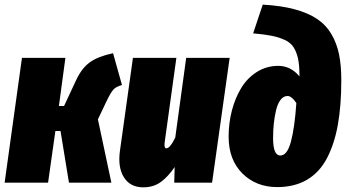

<svg xmlns="http://www.w3.org/2000/svg" viewBox="-32 -782 1485 822"><path d="M452.1 -554.2 490.2 -418Q464.8 -411.1 453.4 -398.4Q441.9 -385.7 424.8 -350.1L387.2 -271L444.8 0H263.2L227.1 -221.2H205.1L173.8 0H-12.2L62 -534.2H248L220.2 -328.1H242.2L294.9 -440.9Q317.9 -489.7 352.1 -514.9Q386.2 -540 452.1 -554.2Z M581.1 20Q525.4 20 498.3 -23.2Q471.2 -66.4 481.9 -139.2L537.1 -534.2H723.1L672.9 -171.9Q669.9 -147 680.2 -147Q695.8 -147 718.3 -192.9L765.1 -534.2H951.2L876 0H713.9L715.8 -66.9Q688.5 -26.4 657 -3.2Q625.5 20 581.1 20Z M1154.8 19Q1064.5 19 1005.6 -39.6Q946.8 -98.1 946.8 -196.8Q946.8 -255.4 960.9 -309.3Q975.1 -363.3 1001.2 -406Q1027.3 -448.7 1068.4 -474.4Q1109.4 -500 1159.2 -500Q1212.4 -500 1250 -455.1V-460.9Q1250 -503.9 1243.7 -532.2Q1237.3 -560.5 1224.6 -580.1Q1211.9 -599.6 1187 -611.1Q1162.1 -622.6 1131.6 -628.7Q1101.1 -634.8 1051.8 -639.2L1092.8 -762.2Q1171.4 -757.8 1228.8 -742.4Q1286.1 -727.1 1324.7 -701.4Q1363.3 -675.8 1386.5 -636.5Q1409.7 -597.2 1419.4 -549.8Q1429.2 -502.4 1429.2 -439Q1429.2 -329.6 1414.3 -247.1Q1399.4 -164.6 1367.4 -104Q1335.4 -43.5 1282 -12.2Q1228.5 19 1154.8 19ZM1168 -116.2Q1197.8 -116.2 1213.6 -175.8Q1229.5 -235.4 1236.8 -340.8Q1216.3 -371.1 1199.2 -371.1Q1181.6 -371.1 1168.9 -354.2Q1156.2 -337.4 1149.7 -309.3Q1143.1 -281.2 1140.1 -251.7Q1137.2 -222.2 1137.2 -189.9Q1137.2 -116.2 1168 -116.2Z"/></svg>

Font: Fira Sans Compressed Heavy
Style: Italic
Weight: 900
Width: 3
Italic angle: -8°
Designer: Carrois Corporate & Edenspiekermann AG
Foundry: Carrois Corporate GbR & Edenspiekermann AG
Version: Version 4.203;PS 004.203;hotconv 1.0.88;makeotf.lib2.5.64775